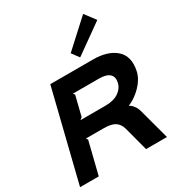

<svg xmlns="http://www.w3.org/2000/svg" viewBox="-258 -1325 1391 1494"><g transform="rotate(-30 438.0 -578.0)"><path d="M680.2 -553.2Q692.9 -604.5 664.8 -631.3Q636.7 -658.2 570.8 -658.2H335L347.2 -643.1L303.2 -465.8L283.2 -450.2H507.8Q581.1 -450.2 625.2 -479.7Q669.4 -509.3 680.2 -553.2ZM727.1 -273.9 800.8 0H612.8L556.2 -213.9Q543 -262.2 509.3 -283.7Q475.6 -305.2 407.2 -305.2H248L259.8 -290L188 0H20L220.2 -810.1H607.9Q668.9 -810.1 719.2 -794.9Q769.5 -779.8 805.9 -748.5Q842.3 -717.3 854.5 -669.7Q866.7 -622.1 852.1 -557.1Q836.9 -495.1 783.7 -440.7Q730.5 -386.2 667 -359.9V-357.9Q686 -348.1 702.6 -326.2Q719.2 -304.2 727.1 -273.9ZM714.8 -1155.8 787.1 -1060.1 525.9 -874 478 -939Z"/></g></svg>

Font: Sinkin Sans 700 Bold Italic
Style: Bold Italic
Weight: 700
Italic angle: -112°
Designer: Keith Bates
Foundry: K-Type
Version: Sinkin Sans (version 1.0)  by Keith Bates   •   © 2014   www